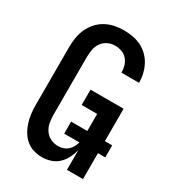

<svg xmlns="http://www.w3.org/2000/svg" viewBox="-182 -845 863 955"><g transform="rotate(30 250.0 -367.5)"><path d="M208 8Q184 8 160 1Q136 -6 117 -22Q98 -38 85.5 -59Q73 -80 65.5 -103.5Q58 -127 55 -151.5Q52 -176 52 -200V-535Q52 -562 56.5 -589Q61 -616 72 -640.5Q83 -665 101.5 -685.5Q120 -706 143.5 -719Q167 -732 193.5 -737.5Q220 -743 247 -743Q273 -743 298 -738.5Q323 -734 346 -723Q369 -712 387.5 -694Q406 -676 418 -653.5Q430 -631 436 -606Q442 -581 442 -556V-554H341V-555Q341 -575 335.5 -593.5Q330 -612 317 -627Q304 -642 285.5 -648.5Q267 -655 247 -655Q226 -655 206 -645.5Q186 -636 173.5 -618Q161 -600 157 -578.5Q153 -557 153 -535V-200Q153 -178 157.5 -156.5Q162 -135 174.5 -117Q187 -99 207 -89.5Q227 -80 249 -80Q263 -80 277 -84Q291 -88 302 -97Q313 -106 320.5 -118.5Q328 -131 332 -144.5Q336 -158 337.5 -172Q339 -186 339 -200V-316H250V-404H440V0H348V-113Q342 -89 330.5 -66Q319 -43 300.5 -25.5Q282 -8 257.5 0Q233 8 208 8ZM246 -149V-218H482V-149Z"/></g></svg>

Font: Iosevka Custom Semibold
Style: Regular
Weight: 600
Designer: Belleve Invis
Foundry: Belleve Invis
Version: Version 27.0.2; ttfautohint (v1.8.4)